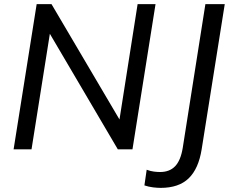

<svg xmlns="http://www.w3.org/2000/svg" viewBox="-20 -725 1125 932"><path d="M46 0 158 -705H230L560 -145L648 -705H735L623 0H552L222 -561L133 0ZM760 187Q744 187 723 184.5Q702 182 681 175L692 99Q711 106 727.5 108Q744 110 757 110Q803 110 830 82Q857 54 867 -7L977 -705H1071L959 -1Q944 94 896 140.5Q848 187 760 187Z"/></svg>

Font: Mulish Medium
Style: Italic
Weight: 500
Italic angle: -9°
Designer: Vernon Adams
Foundry: Vernon Adams
Version: Version 3.603; ttfautohint (v1.8.3)